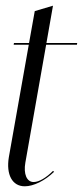

<svg xmlns="http://www.w3.org/2000/svg" viewBox="-20 -646 291 674"><path d="M67 8C98 8 138 -12 170 -43L166 -46C142 -22 117 -7 98 -7C74 -7 62 -35 69 -75L142 -489H250L251 -495H143L166 -626L102 -607L82 -495H29L28 -489H81L11 -94C1 -33 23 8 67 8Z"/></svg>

Font: Moniqa Ita Display
Style: Italic
Weight: 400
Italic angle: -10°
Designer: Rajesh Rajput
Foundry: Rajesh Rajput
Version: Version 1.000